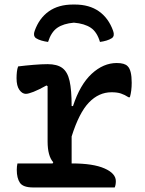

<svg xmlns="http://www.w3.org/2000/svg" viewBox="-20 -827 640 847"><path d="M306 -727Q260 -723 233 -704.5Q206 -686 192 -642Q177 -644 163 -648Q149 -652 138 -659Q125 -670 133 -691Q153 -747 195.5 -777Q238 -807 302 -807H310Q374 -807 416.5 -777Q459 -747 479 -691Q487 -669 474 -659Q463 -652 449.5 -648Q436 -644 421 -642Q408 -686 380.5 -704.5Q353 -723 306 -727ZM57 -106H212L215 -111Q190 -139 190 -203V-447L185 -450Q151 -431 128 -422Q105 -413 94 -413Q78 -413 65.5 -430.5Q53 -448 53 -482Q53 -496 54.5 -510Q56 -524 60 -534Q92 -538 128 -541Q164 -544 190 -544Q232 -544 255 -527Q278 -510 287 -470Q296 -430 296 -359H302Q333 -454 384.5 -501.5Q436 -549 495 -549Q530 -549 543 -535Q561 -518 561 -462Q561 -444 559 -428Q557 -412 553 -398H547Q530 -409 513.5 -414.5Q497 -420 472 -420Q416 -420 372.5 -375Q329 -330 296 -225V-106H298Q391 -106 441 -84Q491 -62 491 -28Q491 -11 486 0H127Q82 0 68 -20.5Q54 -41 54 -78Q54 -93 57 -106Z"/></svg>

Font: Recursive Mn Csl St Med
Style: Regular
Weight: 500
Monospace: yes
Version: Version 1.079;hotconv 1.0.112;makeotfexe 2.5.65598; ttfautoh